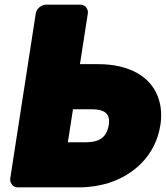

<svg xmlns="http://www.w3.org/2000/svg" viewBox="-20 -768 713 826"><path d="M324 -492 358 -711C360 -727 349 -748 326 -748H178C162 -748 138 -734 134 -711L24 0C22 16 33 38 56 38H321C366 38 409 31 448 19C553 -15 649 -96 670 -230C676 -268 674 -305 664 -338C634 -439 535 -492 403 -492ZM448 -231C440 -180 410 -156 351 -156H272L294 -298H373C433 -298 455 -277 448 -231Z"/></svg>

Font: Asimov Print
Style: EIt
Weight: 500
Designer: Google
Version: Version 2.000980; 2014